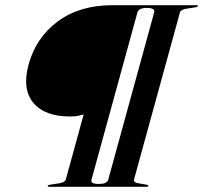

<svg xmlns="http://www.w3.org/2000/svg" viewBox="-20 -720 783 740"><path d="M90 -470.5Q118.5 -575.5 203 -637.8Q287.5 -700 413 -700H738Q743.5 -700 742.5 -696.5Q741.5 -693 734.5 -692L699 -686.5Q676.5 -683 673.5 -672L496.5 -28Q493.5 -17 514 -13.5L546.5 -8Q553 -6.5 552 -3.5Q551.5 0 546 0H168.5Q163 0 164 -3.5Q165 -7 172.5 -8L208 -13.5Q230 -17 233.5 -28L302.5 -279Q295.5 -277.5 283.5 -274.2Q271.5 -271 249 -271Q152.5 -271 108.5 -323.8Q64.5 -376.5 90 -470.5ZM397 -27 574 -671.5Q579 -689.5 546 -689.5Q514 -689.5 509.5 -671.5L332.5 -27Q328 -11 361 -11Q392 -11 397 -27Z"/></svg>

Font: Fraunces 144pt
Style: Bold Italic
Weight: 700
Italic angle: -16°
Version: Version 1.000;[b76b70a41]